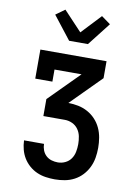

<svg xmlns="http://www.w3.org/2000/svg" viewBox="-105 -1059 809 1126"><g transform="rotate(10 300.0 -495.5)"><path d="M302 0Q275 0 247.5 -4Q220 -8 195 -19Q170 -30 149 -48.5Q128 -67 114 -90Q100 -113 93 -139.5Q86 -166 85 -194H204Q204 -175 211 -156.5Q218 -138 232 -125Q246 -112 264.5 -106.5Q283 -101 302 -101Q325 -101 346 -111Q367 -121 380 -139.5Q393 -158 397.5 -181Q402 -204 402 -227Q402 -250 397.5 -273Q393 -296 379.5 -315Q366 -334 344.5 -344Q323 -354 300 -354H172V-455L350 -634H189V-562H87V-735H481V-634L303 -455Q333 -455 362.5 -449Q392 -443 418.5 -428.5Q445 -414 465.5 -392Q486 -370 498.5 -343Q511 -316 516 -286Q521 -256 521 -226Q521 -196 516 -166.5Q511 -137 498 -110Q485 -83 464.5 -61Q444 -39 417.5 -25Q391 -11 361.5 -5.5Q332 0 302 0ZM244 -815 137 -952 191 -991 300 -875 409 -991 463 -952 356 -815Z"/></g></svg>

Font: Iosevka Etoile
Style: Bold
Weight: 700
Designer: Belleve Invis
Foundry: Belleve Invis
Version: Version 28.1.0; ttfautohint (v1.8.4)